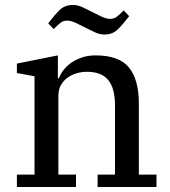

<svg xmlns="http://www.w3.org/2000/svg" viewBox="-20 -753 684 773"><path d="M48 -50H119V-446L48 -459V-497L213 -530V-438H217Q223 -454 235.5 -470.5Q248 -487 266.5 -500Q285 -513 309.5 -521.5Q334 -530 365 -530Q459 -530 499 -481.5Q539 -433 539 -336V-50H610V0H373V-50H443V-329Q443 -398 415.5 -431Q388 -464 330 -464Q309 -464 288.5 -458Q268 -452 251.5 -440Q235 -428 225 -410Q215 -392 215 -367V-50H286V0H48ZM401 -614Q381 -614 362 -623Q343 -632 325 -641Q306 -651 286 -660.5Q266 -670 251 -670Q236 -670 226 -663Q216 -656 196 -636L174 -659Q199 -692 220 -712.5Q241 -733 273 -733Q293 -733 312 -724Q331 -715 349 -706Q368 -696 388 -686.5Q408 -677 423 -677Q438 -677 448 -684Q458 -691 478 -711L500 -688Q475 -655 454 -634.5Q433 -614 401 -614Z"/></svg>

Font: IBM Plex Serif Text
Style: Regular
Weight: 450
Designer: Mike Abbink, Paul van der Laan, Pieter van Rosmalen
Foundry: Bold Monday
Version: Version 3.001